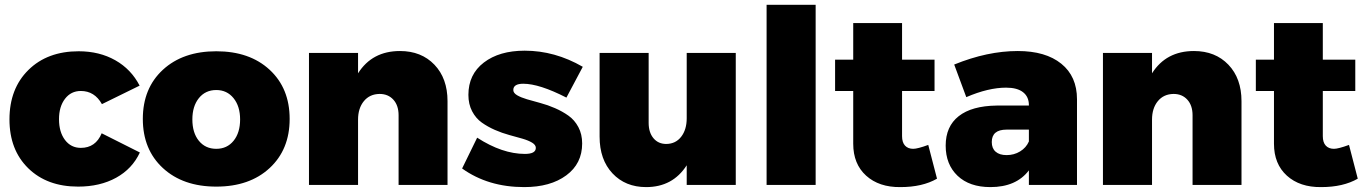

<svg xmlns="http://www.w3.org/2000/svg" viewBox="-20 -762 5629 791"><path d="M399.9 -333Q369.6 -387.2 313 -387.2Q272.5 -387.2 247.8 -355Q223.1 -322.8 223.1 -271Q223.1 -217.8 247.8 -185.3Q272.5 -152.8 313 -152.8Q374 -152.8 398.9 -212.9L556.2 -133.8Q524.9 -66.4 458.5 -29.8Q392.1 6.8 301.8 6.8Q173.8 6.8 96.4 -68.8Q19 -144.5 19 -270Q19 -397 97.2 -473.9Q175.3 -550.8 304.2 -550.8Q389.6 -550.8 455.1 -513.7Q520.5 -476.6 555.2 -409.2Z M1173.3 -272Q1173.3 -146 1090.8 -69.6Q1008.3 6.8 871.1 6.8Q733.9 6.8 651.1 -69.6Q568.4 -146 568.4 -272Q568.4 -398.4 651.1 -474.6Q733.9 -550.8 871.1 -550.8Q1008.3 -550.8 1090.8 -474.6Q1173.3 -398.4 1173.3 -272ZM871.1 -391.1Q826.2 -391.1 799.3 -357.7Q772.5 -324.2 772.5 -270Q772.5 -214.8 799.3 -181.9Q826.2 -148.9 871.1 -148.9Q915.5 -148.9 942.4 -182.1Q969.2 -215.3 969.2 -270Q969.2 -324.2 942.1 -357.7Q915 -391.1 871.1 -391.1Z M1627.9 -551.8Q1715.8 -551.8 1769.8 -495.4Q1823.7 -439 1823.7 -345.2V0H1622.1V-287.1Q1622.1 -327.6 1600.6 -351.3Q1579.1 -375 1543.9 -375Q1502.9 -374.5 1479 -345.2Q1455.1 -315.9 1455.1 -269V0H1252.9V-543.9H1455.1V-460Q1513.2 -551.8 1627.9 -551.8Z M2313.5 -359.9Q2202.1 -417 2135.7 -417Q2094.7 -417 2094.7 -391.1Q2094.7 -378.9 2110.4 -369.6Q2126 -360.4 2151.1 -353Q2176.3 -345.7 2206.3 -337.6Q2236.3 -329.6 2266.6 -316.4Q2296.9 -303.2 2322 -285.4Q2347.2 -267.6 2362.8 -238.3Q2378.4 -209 2378.4 -170.9Q2378.4 -87.9 2313 -39.6Q2247.6 8.8 2139.6 8.8Q1990.7 8.8 1883.8 -67.9L1945.8 -194.8Q2049.3 -127.9 2142.6 -127.9Q2187.5 -127.9 2187.5 -152.8Q2187.5 -165 2172.1 -174.3Q2156.7 -183.6 2132.3 -190.7Q2107.9 -197.8 2078.1 -205.8Q2048.3 -213.9 2018.8 -226.8Q1989.3 -239.7 1964.8 -257.1Q1940.4 -274.4 1925 -303.7Q1909.7 -333 1909.7 -371.1Q1909.7 -455.6 1973.4 -504.4Q2037.1 -553.2 2141.6 -553.2Q2266.1 -553.2 2380.9 -486.8Z M2809.1 -543.9H3011.2V0H2809.1V-81.1Q2751.5 8.8 2642.1 8.8Q2556.2 8.8 2503.2 -47.9Q2450.2 -104.5 2450.2 -199.2V-543.9H2652.3V-255.9Q2652.3 -216.3 2672.1 -192.6Q2691.9 -168.9 2725.1 -168.9Q2763.7 -169.4 2786.4 -198.7Q2809.1 -228 2809.1 -274.9Z M3138.2 -742.2H3340.3V0H3138.2Z M3804.2 -165 3840.3 -25.9Q3780.3 8.8 3689.5 8.8Q3601.6 9.8 3548.3 -38.3Q3495.1 -86.4 3495.1 -169.9V-387.2H3420.4V-516.1H3495.1V-667H3696.3V-516.1H3830.1V-387.2H3696.3V-201.2Q3696.3 -175.3 3708.5 -162.1Q3720.7 -148.9 3742.2 -148.9Q3760.3 -148.9 3804.2 -165Z M4172.9 -551.8Q4287.6 -551.8 4352.3 -499.5Q4417 -447.3 4417 -353V0H4218.8V-60.1Q4166.5 8.8 4060.1 8.8Q3974.1 8.8 3925 -37.8Q3876 -84.5 3876 -162.1Q3876 -241.2 3929.7 -283.4Q3983.4 -325.7 4085.9 -327.1H4218.8V-329.1Q4218.8 -363.3 4194.8 -382.1Q4170.9 -400.9 4125 -400.9Q4051.8 -400.9 3960.9 -361.8L3911.1 -496.1Q4047.9 -551.8 4172.9 -551.8ZM4127 -123Q4157.7 -123 4182.6 -138.2Q4207.5 -153.3 4218.8 -179.2V-228H4127Q4065.9 -228 4065.9 -176.8Q4065.9 -150.9 4081.8 -137Q4097.7 -123 4127 -123Z M4898.9 -551.8Q4986.8 -551.8 5040.8 -495.4Q5094.7 -439 5094.7 -345.2V0H4893.1V-287.1Q4893.1 -327.6 4871.6 -351.3Q4850.1 -375 4814.9 -375Q4773.9 -374.5 4750 -345.2Q4726.1 -315.9 4726.1 -269V0H4523.9V-543.9H4726.1V-460Q4784.2 -551.8 4898.9 -551.8Z M5537.6 -165 5573.7 -25.9Q5513.7 8.8 5422.9 8.8Q5335 9.8 5281.7 -38.3Q5228.5 -86.4 5228.5 -169.9V-387.2H5153.8V-516.1H5228.5V-667H5429.7V-516.1H5563.5V-387.2H5429.7V-201.2Q5429.7 -175.3 5441.9 -162.1Q5454.1 -148.9 5475.6 -148.9Q5493.7 -148.9 5537.6 -165Z"/></svg>

Font: Montserrat-Arabic ExtraBold
Style: Regular
Weight: 800
Designer: Mohamed Gaber
Foundry: Kief Type Foundry
Version: Version 5.008;PS 005.008;hotconv 1.0.88;makeotf.lib2.5.64775